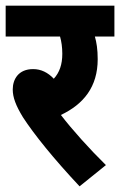

<svg xmlns="http://www.w3.org/2000/svg" viewBox="-20 -642 424 678"><path d="M354 -59C295 -117 235 -184 195 -236C275 -274 325 -335 325 -433C325 -467 321 -493 315 -513H384V-622H0V-513H192C197 -496 200 -475 200 -452C200 -414 190 -386 170 -364C149 -386 125 -398 97 -398C45 -398 25 -362 25 -326C25 -298 36 -269 61 -228C100 -168 169 -82 261 16Z"/></svg>

Font: Noto Sans Devanagari Condensed
Style: Bold
Weight: 700
Width: 3
Designer: Jelle Bosma - Monotype Design Team
Foundry: Monotype Imaging Inc.
Version: Version 2.004